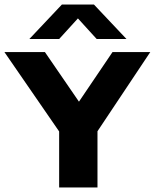

<svg xmlns="http://www.w3.org/2000/svg" viewBox="-42 -824 681 844"><path d="M218 0V-309.5L251.5 -197.5L-22.5 -595H155.5L329.5 -341.5H281L452.5 -595H618.5L353.5 -197.5L386.5 -307.5V0ZM87 -652.5 230 -804H371L514 -652.5H383L286.5 -758.5H314.5L218 -652.5Z"/></svg>

Font: Encode Sans SC SemiExpanded
Style: Bold
Weight: 700
Width: 6
Designer: Multiple Designers
Foundry: Impallari Type
Version: Version 3.002